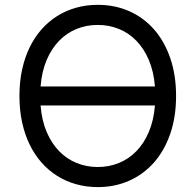

<svg xmlns="http://www.w3.org/2000/svg" viewBox="-20 -757 801 787"><path d="M701.7 -363.6Q701.7 -277.3 677.7 -208.3Q653.8 -139.2 611 -90.7Q568.2 -42.3 509.4 -16.2Q450.6 9.9 380.7 9.9Q334.2 9.9 292.3 -1.8Q250.4 -13.5 214.7 -35.9Q179 -58.2 150.4 -90.6Q121.8 -122.9 101.6 -164.4Q81.3 -206 70.5 -256Q59.7 -306.1 59.7 -363.6Q59.7 -421.2 70.5 -471.2Q81.3 -521.3 101.6 -562.9Q121.8 -604.4 150.4 -636.7Q179 -669 214.7 -691.4Q250.4 -713.8 292.3 -725.5Q334.2 -737.2 380.7 -737.2Q450.6 -737.2 509.4 -711.3Q568.2 -685.4 611 -636.9Q653.8 -588.4 677.7 -519.2Q701.7 -449.9 701.7 -363.6ZM615.1 -402.7Q610.1 -464.1 590 -511.2Q570 -558.2 538.7 -590.2Q507.5 -622.2 467 -638.5Q426.5 -654.8 380.7 -654.8Q334.9 -654.8 294.4 -638.5Q253.9 -622.2 222.7 -590.2Q191.4 -558.2 171.3 -511.2Q151.3 -464.1 146.3 -402.7ZM146.3 -324.6Q151.3 -263.1 171.3 -216.1Q191.4 -169 222.7 -137.1Q253.9 -105.1 294.4 -88.8Q334.9 -72.4 380.7 -72.4Q426.5 -72.4 467 -88.8Q507.5 -105.1 538.7 -137.1Q570 -169 590 -216.1Q610.1 -263.1 615.1 -324.6Z"/></svg>

Font: Interop
Style: Regular
Weight: 400
Designer: Rasmus Andersson, Google, Jang Haemin
Foundry: jhaemin
Version: Version 1.008